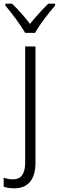

<svg xmlns="http://www.w3.org/2000/svg" viewBox="-56 -785 320 1045"><path d="M81 -606H135C158 -650 210 -715 244 -755V-765H207C172 -731 139 -694 107 -655C78 -693 42 -735 9 -765H-27V-755C6 -716 56 -650 81 -606ZM22 240C94 240 137 195 137 101V-532H81V100C81 162 58 191 16 191C-3 191 -20 188 -36 182V231C-22 236 -3 240 22 240Z"/></svg>

Font: Noto Sans SemiCondensed Light
Style: Regular
Weight: 300
Width: 4
Designer: Monotype Design Team
Foundry: Monotype Imaging Inc.
Version: Version 2.013